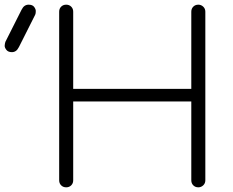

<svg xmlns="http://www.w3.org/2000/svg" viewBox="-153 -801 998 821"><path d="M130 0Q117 0 108.5 -8.5Q100 -17 100 -30V-751Q100 -764 108.5 -772.5Q117 -781 130 -781Q143 -781 151.5 -772.5Q160 -764 160 -751V-421H665V-751Q665 -764 673.5 -772.5Q682 -781 695 -781Q707 -781 716 -772.5Q725 -764 725 -751V-30Q725 -17 716 -8.5Q707 0 695 0Q682 0 673.5 -8.5Q665 -17 665 -30V-367H160V-30Q160 -17 151.5 -8.5Q143 0 130 0ZM-102 -578Q-118 -578 -125.5 -587.5Q-133 -597 -133 -605Q-133 -610 -132 -614Q-131 -618 -130 -622L-61 -759Q-55 -771 -47.5 -776Q-40 -781 -31 -781Q-14 -781 -7 -771.5Q0 -762 0 -754Q0 -750 -0.5 -745.5Q-1 -741 -3 -737L-72 -600Q-78 -588 -85.5 -583Q-93 -578 -102 -578Z"/></svg>

Font: ComfortaaLight
Style: Regular
Weight: 300
Designer: Johan Aakerlund
Foundry: Johan Aakerlund
Version: Version 3.104; ttfautohint (v1.8.1.43-b0c9)